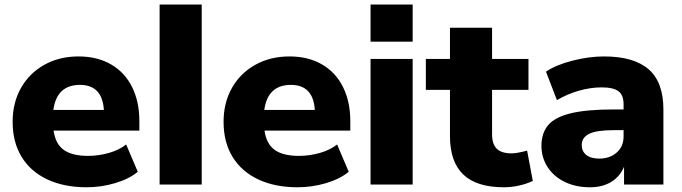

<svg xmlns="http://www.w3.org/2000/svg" viewBox="-20 -792 2925 824"><path d="M34.2 -269.5Q34.2 -350.6 69.8 -414.1Q105.5 -477.5 169.9 -513.7Q234.4 -549.8 317.4 -549.8Q397.5 -549.8 456.5 -515.6Q515.6 -481.4 546.9 -418.5Q578.1 -355.5 578.1 -271.5V-231.4H210Q217.8 -174.8 253.4 -148.9Q289.1 -123 357.4 -123Q402.3 -123 446.3 -135.3Q490.2 -147.5 521.5 -171.9L571.3 -54.7Q533.2 -23.4 473.6 -5.9Q414.1 11.7 351.6 11.7Q254.9 11.7 183.1 -22Q111.3 -55.7 72.8 -118.7Q34.2 -181.6 34.2 -269.5ZM425.8 -320.3Q418.9 -427.7 323.2 -427.7Q223.6 -427.7 209 -320.3Z M665 -772.5H845.7V0H665Z M939.5 -269.5Q939.5 -350.6 975.1 -414.1Q1010.7 -477.5 1075.2 -513.7Q1139.6 -549.8 1222.7 -549.8Q1302.7 -549.8 1361.8 -515.6Q1420.9 -481.4 1452.1 -418.5Q1483.4 -355.5 1483.4 -271.5V-231.4H1115.2Q1123 -174.8 1158.7 -148.9Q1194.3 -123 1262.7 -123Q1307.6 -123 1351.6 -135.3Q1395.5 -147.5 1426.8 -171.9L1476.6 -54.7Q1438.5 -23.4 1378.9 -5.9Q1319.3 11.7 1256.8 11.7Q1160.2 11.7 1088.4 -22Q1016.6 -55.7 978 -118.7Q939.5 -181.6 939.5 -269.5ZM1331.1 -320.3Q1324.2 -427.7 1228.5 -427.7Q1128.9 -427.7 1114.3 -320.3Z M1570.3 -772.5H1751V-613.3H1570.3ZM1570.3 -539.1H1751V0H1570.3Z M1911.1 -208V-406.2H1807.6V-539.1H1911.1V-672.9H2091.8V-539.1H2248V-406.2H2091.8V-214.8Q2091.8 -173.8 2111.8 -153.8Q2131.8 -133.8 2175.8 -133.8Q2198.2 -133.8 2242.2 -145.5L2266.6 -15.6Q2240.2 -2.9 2207.5 4.4Q2174.8 11.7 2142.6 11.7Q2025.4 11.7 1968.3 -43Q1911.1 -97.7 1911.1 -208Z M2303.7 -166Q2303.7 -220.7 2332.5 -254.9Q2361.3 -289.1 2429.2 -305.7Q2497.1 -322.3 2613.3 -322.3H2656.2V-343.8Q2656.2 -383.8 2634.3 -400.4Q2612.3 -417 2562.5 -417Q2514.6 -417 2464.8 -402.8Q2415 -388.7 2370.1 -362.3L2323.2 -484.4Q2366.2 -513.7 2437 -531.7Q2507.8 -549.8 2572.3 -549.8Q2700.2 -549.8 2763.7 -494.6Q2827.1 -439.5 2827.1 -322.3V0H2658.2V-76.2Q2640.6 -34.2 2603 -11.2Q2565.4 11.7 2511.7 11.7Q2450.2 11.7 2402.8 -11.7Q2355.5 -35.2 2329.6 -75.7Q2303.7 -116.2 2303.7 -166ZM2551.8 -111.3Q2596.7 -111.3 2626.5 -137.2Q2656.2 -163.1 2656.2 -207V-233.4H2614.3Q2539.1 -233.4 2507.8 -217.3Q2476.6 -201.2 2476.6 -169.9Q2476.6 -142.6 2496.1 -127Q2515.6 -111.3 2551.8 -111.3Z"/></svg>

Font: Min Sans Black
Style: Regular
Weight: 900
Designer: Jinseong-Kim, NotoSansCJK, Nunito
Foundry: Jinseong-Kim
Version: Version 1.000